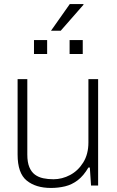

<svg xmlns="http://www.w3.org/2000/svg" viewBox="-20 -917 578 949"><path d="M232 12Q157 12 112 -24.5Q67 -61 67 -153V-526H115V-153Q115 -115 125 -91Q135 -67 152.5 -54Q170 -41 193.5 -36Q217 -31 244 -31Q287 -31 326.5 -52Q366 -73 391.5 -114Q417 -155 417 -213V-526H465V0H430L424 -89H417Q393 -48 364 -26Q335 -4 301.5 4Q268 12 232 12ZM148 -650V-719H213V-650ZM324 -650V-719H389V-650ZM232 -765 325 -897H392L393 -894L280 -765Z"/></svg>

Font: Archivo Thin
Style: Regular
Weight: 250
Designer: Hector Gatti
Foundry: Omnibus-Type
Version: Version 2.001